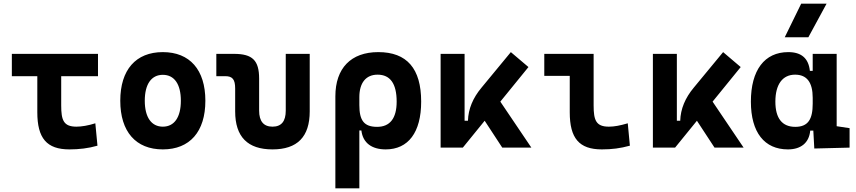

<svg xmlns="http://www.w3.org/2000/svg" viewBox="-20 -815 4728 1060"><path d="M363.3 9.8C416 9.8 467.8 3.9 518.1 -10.7L506.3 -134.3C466.8 -121.6 429.2 -115.7 402.3 -115.7C331.1 -115.7 317.9 -150.9 317.9 -232.9V-394.5H521V-517.6H45.4V-394.5H186V-195.3C186 -51.8 237.8 9.8 363.3 9.8Z M878.9 9.8C1027.8 9.8 1113.8 -87.9 1113.8 -258.8C1113.8 -429.7 1027.8 -527.3 878.9 -527.3C730 -527.3 644 -429.7 644 -258.8C644 -87.9 730 9.8 878.9 9.8ZM878.9 -115.7C815.9 -115.7 779.3 -167.5 779.3 -258.8C779.3 -350.6 815.9 -401.9 878.9 -401.9C942.4 -401.9 978.5 -350.6 978.5 -258.8C978.5 -167.5 942.4 -115.7 878.9 -115.7Z M1484.4 9.8C1621.6 9.8 1689.9 -59.6 1689.9 -200.2V-517.6H1557.6V-204.1C1557.6 -145.5 1533.7 -115.7 1484.4 -115.7C1435.5 -115.7 1410.6 -145.5 1410.6 -204.1V-380.9C1410.6 -481.4 1374 -517.6 1272 -517.6H1174.3V-394.5H1223.6C1263.7 -394.5 1278.3 -376.5 1278.3 -326.2V-200.2C1278.3 -59.6 1347.2 9.8 1484.4 9.8Z M2109.4 9.8C2233.9 9.8 2305.2 -84 2305.2 -253.9C2305.2 -436.5 2226.6 -527.3 2068.4 -527.3C1917.5 -527.3 1831.5 -438.5 1831.5 -283.2V224.6H1963.9V-94.7H1975.1C1983.4 -25.4 2033.2 9.8 2109.4 9.8ZM1963.9 -234.9V-278.8C1963.9 -357.4 2000 -402.8 2064.5 -402.8C2134.3 -402.8 2169.9 -353.5 2169.9 -253.9C2169.9 -161.6 2132.8 -114.7 2062 -114.7C1989.7 -114.7 1963.9 -149.9 1963.9 -234.9Z M2412.6 0H2535.2L2655.8 -148.4L2752.9 0H2913.6L2742.2 -253.9L2897.5 -444.8L2800.3 -527.3L2638.7 -331.5C2590.8 -274.4 2565.4 -213.4 2563.5 -148.4H2544.9V-517.6H2412.6Z M3302.7 9.8C3358.4 9.8 3404.3 3.9 3457.5 -10.7L3445.8 -134.3C3402.8 -121.6 3371.1 -115.7 3341.8 -115.7C3270.5 -115.7 3257.3 -150.9 3257.3 -232.9V-517.6H2984.9V-396H3125.5V-195.3C3125.5 -51.8 3177.2 9.8 3302.7 9.8Z M3584.5 0H3707L3827.6 -148.4L3924.8 0H4085.4L3914.1 -253.9L4069.3 -444.8L3972.2 -527.3L3810.5 -331.5C3762.7 -274.4 3737.3 -213.4 3735.4 -148.4H3716.8V-517.6H3584.5Z M4330.1 9.8C4399.9 9.8 4446.8 -24.9 4453.1 -93.8H4470.2L4475.6 4.9L4670.4 0V-107.4L4599.1 -118.2V-517.6H4466.8V-423.8H4451.2C4443.8 -493.2 4404.3 -527.3 4332 -527.3C4200.7 -527.3 4125.5 -427.7 4125.5 -253.9C4125.5 -84 4200.2 9.8 4330.1 9.8ZM4466.8 -242.7C4466.8 -157.2 4441.9 -114.7 4370.6 -114.7C4298.3 -114.7 4260.7 -161.6 4260.7 -253.9C4260.7 -349.1 4300.3 -402.8 4369.6 -402.8C4434.6 -402.8 4466.8 -360.4 4466.8 -274.9ZM4312.5 -609.4H4442.9L4543.5 -794.9H4403.3Z"/></svg>

Font: Cascadia Mono NF
Style: Bold
Weight: 700
Monospace: yes
Designer: Aaron Bell
Foundry: Saja Typeworks
Version: Version 2404.023